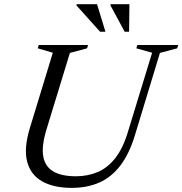

<svg xmlns="http://www.w3.org/2000/svg" viewBox="-20 -904 887 934"><path d="M205.5 -272Q182 -194.5 190.2 -144.5Q198.5 -94.5 238.5 -70.5Q278.5 -46.5 349.5 -46.5Q406 -46.5 454 -66.5Q502 -86.5 539.5 -133.2Q577 -180 601.5 -260L720 -647.5L643 -669L648 -685H847L842 -669L758 -646.5L636 -245Q608.5 -155 565.5 -98.8Q522.5 -42.5 463.5 -16.2Q404.5 10 329 10Q242.5 10 186 -21.2Q129.5 -52.5 112.2 -117.2Q95 -182 125.5 -282L237 -647.5L163.5 -669L168.5 -685H408.5L403.5 -669L320 -646.5ZM493 -749.5H467L352 -877.5L352.5 -883.5H452ZM608 -749.5H586.5L517.5 -877.5L518 -883.5H609.5Z"/></svg>

Font: Newsreader 36pt
Style: Italic
Weight: 400
Italic angle: -17°
Designer: Hugues Gentile
Foundry: Production Type
Version: Version 1.003